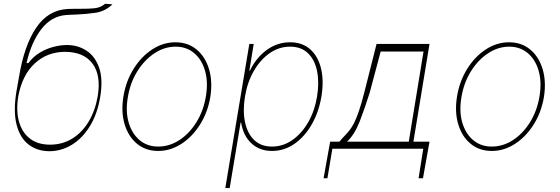

<svg xmlns="http://www.w3.org/2000/svg" viewBox="-20 -774 2914 999"><path d="M527 -754.3 565.3 -751.4Q527.3 -715.2 477.8 -707.7Q428.3 -700.3 374.3 -698.2Q362.2 -697.8 350 -697.3Q337.7 -696.7 325.3 -696Q247.9 -690.3 195.7 -623.2Q143.5 -556.1 117.9 -446H127.8Q153.8 -480.5 188.4 -500.9Q223 -521.3 259.8 -530.5Q296.5 -539.8 328.1 -539.8Q385.3 -539.8 430.2 -510.3Q475.1 -480.8 495.9 -421.2Q516.7 -361.5 501.4 -269.9Q486.9 -181.5 448.2 -118.3Q409.4 -55 354.8 -21.3Q300.1 12.4 237.2 12.8Q172.9 12.4 128.4 -22.2Q83.8 -56.8 66.2 -125.7Q48.7 -194.6 65.3 -296.9L78.1 -369.3Q105.1 -536.2 168 -629.3Q230.8 -722.3 332.4 -727.3Q351.9 -728.3 369.1 -728.3Q386.4 -728.3 402 -728.3Q443.2 -728 473.2 -731.2Q503.2 -734.4 527 -754.3ZM240.1 -21.3Q304.3 -21.3 355.6 -52.7Q407 -84.2 441.2 -141.2Q475.5 -198.2 488.6 -274.1Q506.4 -383.5 460.9 -443.7Q415.5 -503.9 318.2 -504.3Q225.1 -503.9 160.5 -443.7Q95.9 -383.5 75.3 -274.1Q62.9 -198.5 78.7 -141.7Q94.5 -84.9 135.5 -53.1Q176.5 -21.3 240.1 -21.3Z M802.9 11.4Q738.3 11.4 693 -25.9Q647.7 -63.2 628.4 -127.8Q609 -192.5 622.5 -274.1Q636 -353.7 676 -417.1Q715.9 -480.5 772.5 -517.2Q829.2 -554 892.4 -554Q957.7 -554 1003 -516.3Q1048.3 -478.7 1067.6 -414.1Q1087 -349.4 1074.2 -268.5Q1060.7 -188.9 1020.6 -125.5Q980.5 -62.1 923.7 -25.4Q866.8 11.4 802.9 11.4ZM802.9 -11.4Q861.9 -11.4 914.1 -45.6Q966.3 -79.9 1002.8 -139.4Q1039.4 -198.9 1051.5 -274.1Q1063.6 -347.3 1046.9 -405.5Q1030.2 -463.8 990.4 -497.5Q950.6 -531.2 893.8 -531.2Q835.6 -531.2 783.4 -496.6Q731.2 -462 694.2 -402.5Q657.3 -343 645.2 -268.5Q632.5 -195.3 649.3 -137.1Q666.2 -78.8 706.1 -45.1Q746.1 -11.4 802.9 -11.4Z M1152.3 204.5 1277.3 -545.5H1300.1L1277.3 -406.2H1280.2Q1313.2 -474.4 1368.1 -514.2Q1422.9 -554 1489 -554Q1553.6 -554 1594.6 -517Q1635.7 -480.1 1650.7 -416.2Q1665.8 -352.3 1652.3 -271.3Q1638.8 -191.1 1602.3 -127.1Q1565.7 -63.2 1512.4 -25.9Q1459.2 11.4 1395.2 11.4Q1330.3 11.4 1287.8 -28.4Q1245.4 -68.2 1234.7 -136.4H1231.9L1175.1 204.5ZM1254.6 -271.3Q1242.5 -197.4 1254.8 -138.7Q1267 -79.9 1302.4 -45.6Q1337.7 -11.4 1395.2 -11.4Q1452.8 -11.4 1501.6 -45.6Q1550.4 -79.9 1584 -138.7Q1617.5 -197.4 1629.6 -271.3Q1641.7 -345.2 1629.8 -403.9Q1617.9 -462.7 1582.6 -497Q1547.2 -531.2 1489 -531.2Q1431.5 -531.2 1382.6 -497Q1333.8 -462.7 1300.2 -403.9Q1266.7 -345.2 1254.6 -271.3Z M1663.7 153.4 1697.8 -36.9H1746.1Q1761.4 -55.4 1774.1 -68.4Q1786.9 -81.3 1798.7 -96.2Q1810.4 -111.2 1822.3 -134.2Q1834.2 -157.3 1847.1 -195.1Q1860.1 -233 1875.4 -292.6L1939.3 -545.5H2214.8L2131 -36.9H2214.8L2180.8 153.4H2158L2182.2 0H1709.2L1683.6 153.4ZM1785.9 -36.9H2106.9L2183.6 -505.7H1960.6L1903.8 -292.6Q1877.5 -208.5 1851.2 -141.2Q1824.9 -73.9 1785.9 -36.9Z M2538.7 11.4Q2474.1 11.4 2428.8 -25.9Q2383.5 -63.2 2364.2 -127.8Q2344.8 -192.5 2358.3 -274.1Q2371.8 -353.7 2411.8 -417.1Q2451.7 -480.5 2508.3 -517.2Q2565 -554 2628.2 -554Q2693.5 -554 2738.8 -516.3Q2784.1 -478.7 2803.4 -414.1Q2822.8 -349.4 2810 -268.5Q2796.5 -188.9 2756.4 -125.5Q2716.3 -62.1 2659.4 -25.4Q2602.6 11.4 2538.7 11.4ZM2538.7 -11.4Q2597.7 -11.4 2649.9 -45.6Q2702.1 -79.9 2738.6 -139.4Q2775.2 -198.9 2787.3 -274.1Q2799.4 -347.3 2782.7 -405.5Q2766 -463.8 2726.2 -497.5Q2686.4 -531.2 2629.6 -531.2Q2571.4 -531.2 2519.2 -496.6Q2467 -462 2430 -402.5Q2393.1 -343 2381 -268.5Q2368.3 -195.3 2385.1 -137.1Q2402 -78.8 2441.9 -45.1Q2481.9 -11.4 2538.7 -11.4Z"/></svg>

Font: Inter UI Thin
Style: Italic
Weight: 100
Italic angle: -9.39999°
Designer: Rasmus Andersson
Foundry: rsms
Version: 3.2;8d6f07862